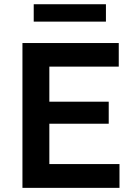

<svg xmlns="http://www.w3.org/2000/svg" viewBox="-20 -908 660 928"><path d="M88.5 0V-700H554V-586H218.5V-416.5H505.5V-310H218.5V-115H557.5V0ZM143 -803.5V-887.5H492V-803.5Z"/></svg>

Font: Geologica Cursive Medium
Style: Regular
Weight: 500
Designer: Sindre Bremnes, Frode Helland
Foundry: Monokrom Skriftforlag AS
Version: Version 1.010;gftools[0.9.28]